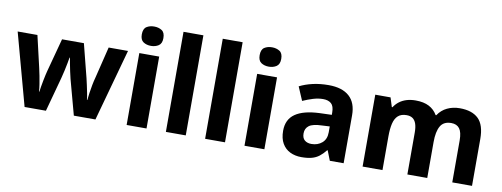

<svg xmlns="http://www.w3.org/2000/svg" viewBox="-63 -1093 3755 1436"><g transform="rotate(10 1815.0 -375.5)"><path d="M463 -266Q457 -292 450 -322.5Q443 -353 438.5 -380Q434 -407 431 -422H428Q426 -407 420.5 -379.5Q415 -352 408.5 -321Q402 -290 394 -261L323 0H161L12 -547H162L218 -306Q224 -281 230 -249.5Q236 -218 241 -187Q246 -156 247 -132H250Q252 -149 256 -172Q260 -195 264.5 -218.5Q269 -242 273.5 -262Q278 -282 281 -293L349 -547H515L580 -291Q585 -271 591 -242.5Q597 -214 603 -185Q609 -156 611 -133H614Q616 -156 620.5 -187Q625 -218 631 -249.5Q637 -281 644 -306L703 -547H850L699 0H535Z M1087 -546V0H936V-546ZM1012 -761Q1045 -761 1069.5 -745.5Q1094 -730 1094 -687Q1094 -646 1069.5 -630Q1045 -614 1012 -614Q978 -614 954 -630Q930 -646 930 -687Q930 -730 954 -745.5Q978 -761 1012 -761Z M1385 0H1234V-760H1385Z M1683 0H1532V-760H1683Z M1982 -546V0H1831V-546ZM1907 -761Q1940 -761 1964.5 -745.5Q1989 -730 1989 -687Q1989 -646 1964.5 -630Q1940 -614 1907 -614Q1873 -614 1849 -630Q1825 -646 1825 -687Q1825 -730 1849 -745.5Q1873 -761 1907 -761Z M2373 -556Q2476 -556 2530 -507.5Q2584 -459 2584 -364V0H2479L2450 -74H2446Q2423 -45 2398.5 -26Q2374 -7 2342 1.5Q2310 10 2264 10Q2216 10 2178 -8.5Q2140 -27 2118 -65Q2096 -103 2096 -161Q2096 -247 2158 -290Q2220 -333 2343 -338L2434 -341V-358Q2434 -407 2412 -426.5Q2390 -446 2350 -446Q2313 -446 2274 -434Q2235 -422 2197 -405L2153 -508Q2196 -530 2251.5 -543Q2307 -556 2373 -556ZM2377 -250Q2306 -248 2278 -227Q2250 -206 2250 -168Q2250 -133 2269.5 -116.5Q2289 -100 2321 -100Q2369 -100 2401.5 -128Q2434 -156 2434 -208V-253Z M3369 -556Q3463 -556 3511 -509Q3559 -462 3559 -356V0H3409V-318Q3409 -381 3388 -408.5Q3367 -436 3325 -436Q3267 -436 3243 -394Q3219 -352 3219 -273V0H3068V-318Q3068 -359 3059 -385Q3050 -411 3032 -423.5Q3014 -436 2986 -436Q2945 -436 2921.5 -415Q2898 -394 2888.5 -354Q2879 -314 2879 -256V0H2728V-546H2844L2866 -476H2871Q2887 -501 2910.5 -519Q2934 -537 2965 -546.5Q2996 -556 3034 -556Q3095 -556 3135.5 -535Q3176 -514 3199 -474H3204Q3231 -515 3274 -535.5Q3317 -556 3369 -556Z"/></g></svg>

Font: Noto Sans Khmer
Style: Bold
Weight: 700
Version: Version 2.003